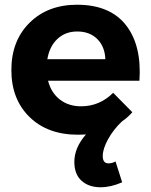

<svg xmlns="http://www.w3.org/2000/svg" viewBox="-20 -563 637 811"><path d="M305 -543Q444 -543 511.5 -457.5Q579 -372 569 -222H183Q196 -171 233 -142.5Q270 -114 322 -114Q401 -114 458 -171L539 -89Q520 -67 495 -50Q459 -16 436.5 25Q414 66 414 96Q414 127 438 127Q454 127 468 119L496 207Q448 228 405 228Q355 228 324.5 200.5Q294 173 294 121Q294 61 343 5Q338 5 326.5 5.5Q315 6 309 6Q181 6 104.5 -69Q28 -144 28 -267Q28 -391 105 -467Q182 -543 305 -543ZM180 -313H425Q423 -366 391 -398Q359 -430 306 -430Q256 -430 222.5 -398.5Q189 -367 180 -313Z"/></svg>

Font: Montserrat-Arabic SemiBold
Style: Regular
Weight: 600
Designer: Mohamed Gaber
Foundry: Kief Type Foundry
Version: Version 5.008;PS 005.008;hotconv 1.0.88;makeotf.lib2.5.64775